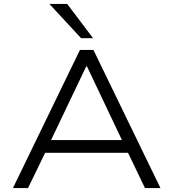

<svg xmlns="http://www.w3.org/2000/svg" viewBox="-20 -960 885 980"><path d="M46 0 388 -705H457L799 0H720L623 -202L665 -180H180L221 -202L123 0ZM420 -621 233 -229 204 -245H641L610 -229L424 -621ZM394 -765 232 -940H323L455 -765Z"/></svg>

Font: Nunito Sans 7pt SemiExpanded Light
Style: Regular
Weight: 300
Width: 6
Designer: Vernon Adams
Foundry: Vernon Adams
Version: Version 3.101;gftools[0.9.27]